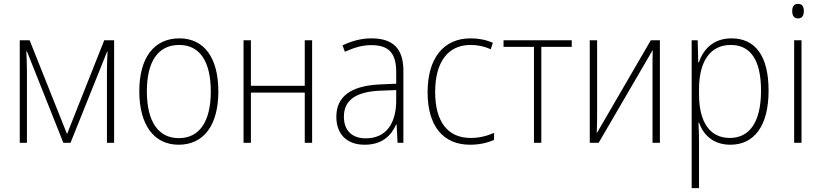

<svg xmlns="http://www.w3.org/2000/svg" viewBox="-20 -737 4240 991"><path d="M82 0H119V-368C119 -396 118 -432 116 -472H119L307 0H344L533 -471H535C533 -426 532 -395 532 -369V0H569V-529H518L326 -45L133 -529H82Z M902 10C1032 10 1107 -91 1107 -265C1107 -440 1033 -539 906 -539C775 -539 699 -439 699 -266C699 -92 775 10 902 10ZM903 -24C796 -24 738 -111 738 -266C738 -420 796 -505 905 -505C1011 -505 1068 -420 1068 -265C1068 -110 1010 -24 903 -24Z M1237 0H1275V-259H1553V0H1591V-529H1553V-294H1275V-529H1237Z M1862 10C1953 10 1999 -37 2025 -95H2027L2032 0H2062V-372C2062 -486 2009 -539 1897 -539C1847 -539 1799 -527 1748 -503L1760 -470C1814 -494 1854 -504 1896 -504C1985 -504 2025 -465 2025 -365V-305L1936 -301C1791 -293 1716 -239 1716 -134C1716 -48 1767 10 1862 10ZM1868 -23C1797 -23 1755 -63 1755 -135C1755 -219 1815 -263 1941 -269L2025 -272V-219C2025 -101 1974 -23 1868 -23Z M2406 10C2450 10 2492 2 2530 -15V-51C2488 -33 2450 -25 2409 -25C2291 -25 2226 -109 2226 -262C2226 -417 2292 -505 2409 -505C2446 -505 2479 -498 2513 -483L2524 -516C2488 -532 2450 -539 2409 -539C2269 -539 2187 -436 2187 -261C2187 -88 2266 10 2406 10Z M2736 0H2774V-495H2931V-529H2579V-495H2736Z M3024 0H3070L3349 -479C3348 -448 3348 -421 3348 -389V0H3386V-529H3339L3060 -49C3061 -80 3062 -107 3062 -138V-529H3024Z M3550 234H3588V-1C3588 -36 3587 -73 3585 -104H3588C3609 -44 3659 10 3750 10C3872 10 3947 -86 3947 -269C3947 -448 3879 -539 3755 -539C3660 -539 3609 -480 3587 -415H3584L3581 -529H3550ZM3747 -25C3647 -25 3588 -102 3588 -251V-277C3588 -418 3644 -505 3752 -505C3856 -505 3908 -424 3908 -269C3908 -103 3846 -25 3747 -25Z M4099 -642C4118 -642 4129 -654 4129 -680C4129 -705 4119 -717 4099 -717C4079 -717 4069 -705 4069 -680C4069 -655 4079 -642 4099 -642ZM4079 0H4117V-529H4079Z"/></svg>

Font: Noto Sans SemiCondensed ExtraLight
Style: Regular
Weight: 200
Width: 4
Designer: Monotype Design Team
Foundry: Monotype Imaging Inc.
Version: Version 2.013